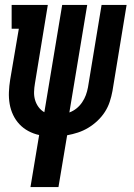

<svg xmlns="http://www.w3.org/2000/svg" viewBox="-20 -550 540 775"><path d="M103 205 138 -5Q115 -10 94.5 -21Q74 -32 58.5 -48.5Q43 -65 33 -86Q23 -107 19 -130.5Q15 -154 16 -178.5Q17 -203 21 -228L56 -434H27V-530H173L121 -213Q118 -196 117.5 -179Q117 -162 121.5 -146.5Q126 -131 135.5 -118Q145 -105 159 -97L231 -530H332L260 -96Q276 -102 289 -112.5Q302 -123 311.5 -137Q321 -151 326.5 -166Q332 -181 335 -197L390 -530H491L434 -183Q430 -161 423 -139.5Q416 -118 403.5 -98.5Q391 -79 373.5 -62.5Q356 -46 336 -34Q316 -22 294.5 -15Q273 -8 251 -4L216 205Z"/></svg>

Font: Iosevka Curly Slab Oblique
Style: Bold
Weight: 700
Italic angle: -9°
Monospace: yes
Designer: Belleve Invis
Foundry: Belleve Invis
Version: Version 11.1.0; ttfautohint (v1.8.3)